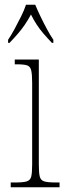

<svg xmlns="http://www.w3.org/2000/svg" viewBox="-20 -786 277 806"><path d="M25 0V-20H45Q77 -20 92 -24.5Q107 -29 111 -44.5Q115 -60 115 -95V-438Q115 -474 111 -490.5Q107 -507 94 -511.5Q81 -516 51 -516H42V-536H143V-95Q143 -60 147 -44.5Q151 -29 166 -24.5Q181 -20 213 -20H230V0ZM14 -619Q27 -638 41 -664Q55 -690 68.5 -717Q82 -744 89 -766H128Q137 -744 150 -717Q163 -690 177 -664Q191 -638 204 -619V-606H198Q178 -627 162.5 -645Q147 -663 134.5 -682Q122 -701 110 -725Q97 -701 84 -682Q71 -663 55.5 -645Q40 -627 20 -606H14Z"/></svg>

Font: Noto Serif Khmer Condensed Thin
Style: Regular
Weight: 250
Width: 3
Designer: Danh Hong and the Monotype Design Team
Foundry: Monotype Imaging Inc.
Version: Version 2.004